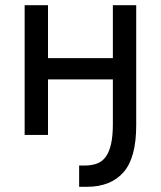

<svg xmlns="http://www.w3.org/2000/svg" viewBox="-20 -520 620 740"><path d="M75 -500H165V-296H415V-500H505V-37Q505 89 455.5 144.5Q406 200 315 200H285V118H306Q333 118 353.5 110.5Q374 103 387.5 84.5Q401 66 408 35Q415 4 415 -42V-214H165V0H75Z"/></svg>

Font: PT Root UI Medium
Style: Regular
Weight: 500
Designer: Vitaly Kuzmin
Foundry: ParaType Ltd.
Version: Version 2.001G